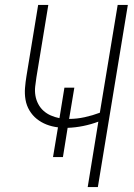

<svg xmlns="http://www.w3.org/2000/svg" viewBox="-20 -755 540 775"><path d="M334 0 377 -264Q348 -253 316 -246.5Q284 -240 253 -239L234 -121H194L214 -241Q189 -244 167.5 -252.5Q146 -261 128.5 -275Q111 -289 99 -309Q87 -329 83 -352.5Q79 -376 81 -400.5Q83 -425 87 -449L134 -735H175L127 -443Q124 -424 122 -405.5Q120 -387 123 -369Q126 -351 134.5 -335Q143 -319 156 -307.5Q169 -296 185 -289Q201 -282 220 -278L240 -401H280L259 -275Q290 -275 322 -282Q354 -289 383 -300L455 -735H496L375 0Z"/></svg>

Font: Iosevka SS18 Extralight
Style: Italic
Weight: 200
Italic angle: -9°
Monospace: yes
Designer: Belleve Invis
Foundry: Belleve Invis
Version: Version 25.1.1; ttfautohint (v1.8.4)